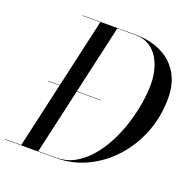

<svg xmlns="http://www.w3.org/2000/svg" viewBox="-167 -878 994 1006"><g transform="rotate(20 330.0 -375.0)"><path d="M72.5 -364V-366H364.5V-364ZM-35 0V-2H250Q303.5 -2 349 -26.2Q394.5 -50.5 431.8 -92.8Q469 -135 497.8 -189Q526.5 -243 545.8 -302.8Q565 -362.5 575 -422.2Q585 -482 585 -535Q585 -569.5 576.5 -606.8Q568 -644 549 -676Q530 -708 498.2 -728Q466.5 -748 420 -748H125V-750H420Q501.5 -750 563.5 -720.2Q625.5 -690.5 660.2 -633.5Q695 -576.5 695 -495Q695 -392.5 660 -302.8Q625 -213 563.5 -145Q502 -77 421.5 -38.5Q341 0 250 0ZM55 0 225 -750H320L150 0Z"/></g></svg>

Font: Bodoni Moda 96pt
Style: Italic
Weight: 400
Italic angle: -13°
Version: Version 2.004